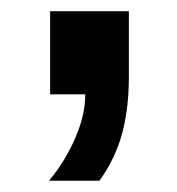

<svg xmlns="http://www.w3.org/2000/svg" viewBox="-20 -169 318 344"><path d="M210.9 -32.2Q210.9 26.4 198.5 71.3Q186 116.2 158.2 154.8H67.9Q96.7 120.1 114.7 78.6Q132.8 37.1 132.8 0H69.8V-148.9H210.9Z"/></svg>

Font: Liberation Sans
Style: Bold
Weight: 700
Designer: Steve Matteson
Foundry: Ascender Corporation
Version: Version 2.1.5